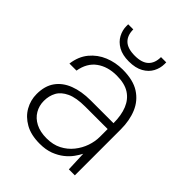

<svg xmlns="http://www.w3.org/2000/svg" viewBox="-199 -788 906 906"><g transform="rotate(45 253.5 -335.0)"><path d="M225 12Q167 12 128 -10Q89 -32 69 -67.5Q49 -103 49 -144Q49 -198 74 -233Q99 -268 144.5 -285.5Q190 -303 251 -303H403Q403 -356 387.5 -394Q372 -432 340 -452.5Q308 -473 255 -473Q195 -473 154.5 -443.5Q114 -414 104 -355H57Q64 -408 93 -443Q122 -478 164.5 -495.5Q207 -513 255 -513Q325 -513 367 -486Q409 -459 428.5 -412.5Q448 -366 448 -307V0H408L404 -100Q396 -84 382 -64.5Q368 -45 346.5 -28Q325 -11 295.5 0.5Q266 12 225 12ZM230 -29Q273 -29 305 -45.5Q337 -62 359 -89.5Q381 -117 392 -149Q403 -181 403 -212V-264H254Q194 -264 159.5 -248Q125 -232 110.5 -205.5Q96 -179 96 -145Q96 -113 111.5 -86.5Q127 -60 157 -44.5Q187 -29 230 -29ZM248 -560Q205 -560 177 -576Q149 -592 135.5 -617.5Q122 -643 122 -670V-682H156Q156 -642 178.5 -620.5Q201 -599 249 -599Q296 -599 318.5 -620.5Q341 -642 341 -682H376V-671Q376 -643 362.5 -617.5Q349 -592 320.5 -576Q292 -560 248 -560Z"/></g></svg>

Font: DM Sans 18pt ExtraLight
Style: Regular
Weight: 250
Designer: Colophon Foundry, Jonny Pinhorn
Foundry: Colophon Foundry
Version: Version 4.004;gftools[0.9.30]